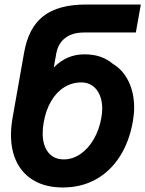

<svg xmlns="http://www.w3.org/2000/svg" viewBox="-20 -810 642 848"><path d="M28.5 -214.5Q28.5 -248.5 35.5 -289.5L86.5 -578Q106 -688.5 172 -739.2Q238 -790 359 -790H602L580 -666.5H351.5Q299.5 -666.5 268 -642.2Q236.5 -618 228.5 -573.5L217.5 -512Q274.5 -570 352 -570Q392.5 -570 423 -559.5Q453.5 -549 478.5 -528Q523.5 -501 548 -450.2Q572.5 -399.5 572.5 -335Q572.5 -307.5 567 -274.5Q551 -183.5 508.5 -117.8Q466 -52 402 -17Q338 18 257.5 18Q185.5 18 134 -10.2Q82.5 -38.5 55.5 -90.8Q28.5 -143 28.5 -214.5ZM427.5 -289Q431.5 -312 431.5 -330Q431.5 -364.5 420.2 -390.8Q409 -417 388.2 -431.5Q367.5 -446 340 -446Q298 -446 263.5 -424.5Q229 -403 205.8 -363.2Q182.5 -323.5 173 -269.5Q168.5 -244 168.5 -221.5Q168.5 -168 193 -137Q217.5 -106 262 -106Q300 -106 334.5 -129.2Q369 -152.5 393.5 -194.2Q418 -236 427.5 -289Z"/></svg>

Font: JuliaMono ExtraBold
Style: Italic
Weight: 800
Italic angle: -9°
Monospace: yes
Designer: cormullion
Foundry: corm
Version: Version 0.057; ttfautohint (v1.8.4)